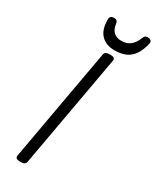

<svg xmlns="http://www.w3.org/2000/svg" viewBox="-312 -1343 1161 1433"><g transform="rotate(30 269.0 -626.5)"><path d="M143 14Q120 14 109.5 7Q99 0 101 -15L275 -988Q278 -1002 289.5 -1008.5Q301 -1015 323 -1015Q346 -1015 356.5 -1008Q367 -1001 364 -986L190 -14Q188 0 176.5 7Q165 14 143 14ZM335 -1058Q260 -1058 217.5 -1103Q175 -1148 177 -1239Q178 -1253 187.5 -1260Q197 -1267 213 -1267Q229 -1267 237 -1259.5Q245 -1252 246 -1239Q252 -1190 277 -1167.5Q302 -1145 344 -1145Q390 -1145 420.5 -1170Q451 -1195 467 -1238Q473 -1254 480.5 -1260.5Q488 -1267 503 -1267Q520 -1267 530 -1258Q540 -1249 537 -1236Q523 -1172 496 -1132.5Q469 -1093 429 -1075.5Q389 -1058 335 -1058Z"/></g></svg>

Font: Playwrite ZA
Style: Regular
Weight: 400
Designer: Veronika Burian, José Scaglione
Foundry: TypeTogether
Version: Version 1.002